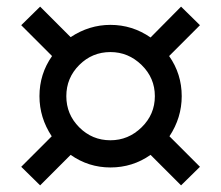

<svg xmlns="http://www.w3.org/2000/svg" viewBox="-20 -637 667 579"><path d="M101 -78 44 -134 136 -226Q99 -282 99 -347Q99 -414 137 -468L44 -561L101 -617L193 -525Q249 -562 313 -562Q379 -562 434 -524L526 -617L583 -561L490 -468Q528 -414 528 -347Q528 -282 491 -226L583 -134L526 -78L434 -170Q380 -132 313 -132Q247 -132 193 -170ZM313 -214Q367 -214 407 -253Q447 -292 447 -347Q447 -402 407 -441Q367 -480 313 -480Q258 -480 219 -441Q180 -402 180 -347Q180 -292 219 -253Q258 -214 313 -214Z"/></svg>

Font: Txt Sans Medium
Style: Regular
Weight: 500
Designer: Open Source
Foundry: XRLN
Version: Version 1.0